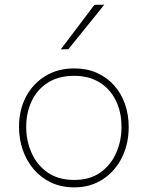

<svg xmlns="http://www.w3.org/2000/svg" viewBox="-20 -799 637 828"><path d="M300 9Q244 9 200 -12Q156 -33 125.2 -69.2Q94.5 -105.5 78.2 -152.5Q62 -199.5 62 -251Q62 -325 92.2 -382Q122.5 -439 176.2 -471.5Q230 -504 300 -504Q354 -504 397.2 -485Q440.5 -466 471.5 -431.5Q502.5 -397 518.8 -351Q535 -305 535 -251Q535 -178.5 505.8 -119.5Q476.5 -60.5 423.5 -25.8Q370.5 9 300 9ZM300 -23Q368.5 -23 413.8 -55.8Q459 -88.5 481.5 -140.5Q504 -192.5 504 -251Q504 -316.5 479.2 -366.2Q454.5 -416 408.8 -444Q363 -472 300 -472Q232.5 -472 186.2 -442.5Q140 -413 116.5 -362.8Q93 -312.5 93 -251Q93 -192.5 115.8 -140.5Q138.5 -88.5 184.5 -55.8Q230.5 -23 300 -23ZM242 -586Q278.5 -634 315 -682.5Q351.5 -731 387 -778L430 -779Q404 -746.5 378 -714.5Q352 -682.5 326.5 -650.8Q301 -619 275 -587Z"/></svg>

Font: Commissioner Thin Thin
Style: Regular
Weight: 250
Version: Version 1.000